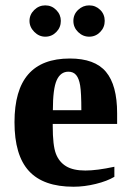

<svg xmlns="http://www.w3.org/2000/svg" viewBox="-20 -689 484 718"><path d="M241.2 -470.2Q334.5 -470.2 376.2 -420.4Q418 -370.6 418 -265.6V-225.6H177.2V-217.8Q177.2 -145 189 -114.3Q200.7 -83.5 227.1 -67.4Q253.4 -51.3 299.3 -51.3Q342.3 -51.3 407.7 -65.4V-27.8Q380.9 -11.7 338.1 -1.2Q295.4 9.3 254.9 9.3Q142.1 9.3 88.1 -49.6Q34.2 -108.4 34.2 -231.9Q34.2 -352.1 85.7 -411.1Q137.2 -470.2 241.2 -470.2ZM235.8 -420.9Q206.5 -420.9 192.1 -389.2Q177.7 -357.4 177.7 -276.9H284.2Q284.2 -342.3 279.8 -368.9Q275.4 -395.5 264.9 -408.2Q254.4 -420.9 235.8 -420.9ZM313.5 -551.8Q290 -551.8 272.2 -569.1Q254.4 -586.4 254.4 -610.8Q254.4 -635.3 272.2 -652.1Q290 -668.9 313.5 -668.9Q337.4 -668.9 354.5 -652.3Q371.6 -635.7 371.6 -610.8Q371.6 -586.4 354.5 -569.1Q337.4 -551.8 313.5 -551.8ZM149.4 -551.8Q126 -551.8 108.2 -569.8Q90.3 -587.9 90.3 -610.8Q90.3 -634.3 107.9 -651.6Q125.5 -668.9 149.4 -668.9Q173.3 -668.9 190.4 -651.6Q207.5 -634.3 207.5 -610.8Q207.5 -586.4 190.4 -569.1Q173.3 -551.8 149.4 -551.8Z"/></svg>

Font: Tinos
Style: Bold
Weight: 700
Designer: Steve Matteson
Foundry: Monotype Imaging Inc.
Version: Version 1.23